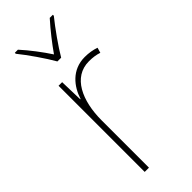

<svg xmlns="http://www.w3.org/2000/svg" viewBox="-249 -798 832 832"><g transform="rotate(-45 167.0 -381.5)"><path d="M155 -606H178C203 -649 250 -715 284 -757V-763H265C229 -723 194 -678 166 -638C140 -678 103 -727 70 -763H51V-757C82 -719 130 -650 155 -606ZM252 -536C174 -536 129 -478 111 -420H109L106 -528H84V0H110V-290C110 -410 155 -510 252 -510C276 -510 295 -507 313 -501L320 -525C300 -532 277 -536 252 -536Z"/></g></svg>

Font: Noto Sans Gujarati SemiCondensed Thin
Style: Regular
Weight: 100
Width: 4
Designer: Jelle Bosma - Monotype Design Team, Universal Thirst
Foundry: Monotype Imaging Inc.
Version: Version 2.106